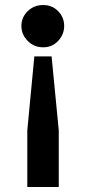

<svg xmlns="http://www.w3.org/2000/svg" viewBox="-20 -543 339 763"><path d="M151.5 -355Q115 -355 90 -380.5Q65 -406 65 -440Q65 -474 90 -498.5Q115 -523 151.5 -523Q187.5 -523 211.2 -498.5Q235 -474 235 -440Q235 -406 211.2 -380.5Q187.5 -355 151.5 -355ZM88.5 200V-25L116.5 -319H185L213.5 -25V200Z"/></svg>

Font: Overpass
Style: Bold
Weight: 700
Designer: Delve Withrington, Dave Bailey, Thomas Jockin
Foundry: Delve Fonts LLC
Version: Version 4.000; ttfautohint (v1.8.3)